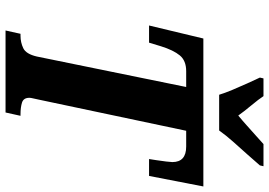

<svg xmlns="http://www.w3.org/2000/svg" viewBox="-159 -812 971 693"><g transform="rotate(90 326.5 -465.5)"><path d="M90 0 102 -54H109Q133 -54 154 -64Q175 -74 184 -113L294 -652H237Q199 -652 180 -629Q161 -606 147 -561L134 -518H72L119 -714H653L615 -518H554Q555 -525 558 -543.5Q561 -562 563 -580Q565 -598 565 -602Q565 -652 509 -652H452L340 -122Q337 -107 335 -99Q333 -91 333 -86Q333 -65 350 -59.5Q367 -54 393 -54H398L386 0ZM322 -771Q316 -791 304.5 -818.5Q293 -846 281 -872.5Q269 -899 260 -918L263 -931H327Q338 -914 360.5 -887Q383 -860 397 -840Q413 -853 432.5 -870.5Q452 -888 470 -904Q488 -920 500 -931H580L577 -918Q561 -899 538 -873.5Q515 -848 491.5 -821.5Q468 -795 451 -771Z"/></g></svg>

Font: Noto Serif ExtraCondensed ExtraBold
Style: Italic
Weight: 800
Width: 2
Italic angle: -12°
Designer: Monotype Design Team
Foundry: Monotype Imaging Inc.
Version: Version 2.013